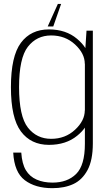

<svg xmlns="http://www.w3.org/2000/svg" viewBox="-20 -752 576 1002"><path d="M253 230Q316.5 230 362.8 208.5Q409 187 436.8 135.5Q464.5 84 464.5 -4V-592H431.5L425.5 -501Q411 -525 382 -549.5Q324 -598.5 235.5 -598.5Q141 -598.5 89 -528.5Q37 -458.5 37 -297Q37 -136 89.2 -66Q141.5 4 235.5 4Q324.5 4 382.5 -43.5Q408.5 -64.5 423 -86V-1.5Q423 111 377.2 156Q331.5 201 254 201Q207 201 171 185.2Q135 169.5 115 136.2Q95 103 91 44.5H49Q54.5 147 109.5 188.5Q164.5 230 253 230ZM423 -420V-175L422.5 -176Q422.5 -122 371.5 -74.8Q320.5 -27.5 247 -27.5Q171.5 -27.5 125.5 -86.2Q79.5 -145 79.5 -297Q79.5 -449 125.5 -508Q171.5 -567 247 -567Q320.5 -567 371.5 -520Q422.5 -473 422.5 -419ZM229 -614H258L299 -731.5H282Z"/></svg>

Font: Anybody Thin ExtraLight
Style: Regular
Weight: 250
Version: Version 1.113;gftools[0.9.25]